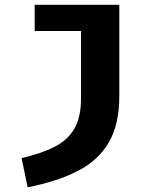

<svg xmlns="http://www.w3.org/2000/svg" viewBox="-20 -565 655 812"><path d="M484.6 -544.6V-157.9Q484.6 -40 440.8 36.2Q396.9 112.3 310.5 157.2Q224.1 202.1 96.9 227.2L71.3 103.6Q153.8 84.6 209.7 56.4Q265.6 28.2 294.1 -20.3Q322.6 -68.7 322.6 -147.7V-433.8H126.7V-544.6Z"/></svg>

Font: FiraCode Nerd Font Mono
Style: Bold
Weight: 700
Monospace: yes
Designer: Carrois Corporate, Edenspiekermann AG, Nikita Prokopov
Foundry: Carrois Corporate, Edenspiekermann AG, Nikita Prokopov
Version: Version 6.002;Nerd Fonts 3.3.0